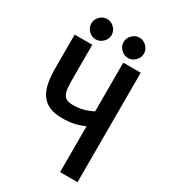

<svg xmlns="http://www.w3.org/2000/svg" viewBox="-203 -950 907 1030"><g transform="rotate(30 250.0 -435.0)"><path d="M150 -854Q175 -854 194 -835Q213 -816 213 -791Q213 -766 194 -747Q175 -728 150 -728Q125 -728 106 -747Q87 -766 87 -791Q87 -816 106 -835Q125 -854 150 -854ZM350 -854Q375 -854 394 -835Q413 -816 413 -791Q413 -766 394 -747Q375 -728 350 -728Q325 -728 306 -747Q287 -766 287 -791Q287 -816 306 -835Q325 -854 350 -854ZM449 -694V-16H341V-300Q307 -285 275.5 -278.5Q244 -272 205 -272Q157 -272 125.5 -286Q94 -300 75 -327Q56 -354 48 -394.5Q40 -435 40 -488V-694H149V-503Q149 -464 150.5 -437.5Q152 -411 159 -394Q166 -377 180.5 -369.5Q195 -362 220 -362Q252 -362 280.5 -369Q309 -376 341 -392V-694Z"/></g></svg>

Font: D2Coding ligature
Style: Bold
Weight: 700
Monospace: yes
Designer: Yong-Rak Park; Jeong-Hwan Yoon; Sang-Min Lee;
Foundry: NHN Corporation
Version: Version 1.3.2; Build 20180524